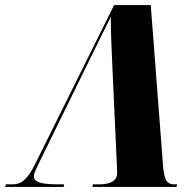

<svg xmlns="http://www.w3.org/2000/svg" viewBox="-67 -734 736 754"><path d="M-47 0H183L185 -10H162C95 -10 66 -19 66 -41C66 -55 76 -72 90 -102L270 -469C310 -552 346 -622 368 -668C368 -620 371 -538 374 -479L392 -85C392 -74 393 -62 393 -54C393 -21 361 -10 323 -10H298L296 0H626L629 -10H619C582 -10 577 -34 572 -100L525 -714H381L70 -88C39 -25 14 -10 -19 -10H-44Z"/></svg>

Font: Noto Serif Display Condensed Black
Style: Italic
Weight: 900
Width: 3
Italic angle: -12°
Designer: Monotype Design Team
Foundry: Monotype Imaging Inc.
Version: Version 2.009